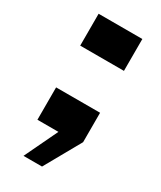

<svg xmlns="http://www.w3.org/2000/svg" viewBox="-151 -484 563 673"><g transform="rotate(30 131.0 -147.5)"><path d="M42 0V-131H220V-12L138 134H63L127 0ZM42 -300V-429H219V-300Z"/></g></svg>

Font: Big Shoulders Text ExtraBold
Style: Regular
Weight: 800
Designer: Patric King
Foundry: XO Type Co
Version: Version 1.000; ttfautohint (v1.8.2)